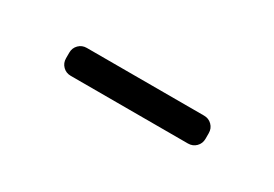

<svg xmlns="http://www.w3.org/2000/svg" viewBox="-13 -374 426 298"><g transform="rotate(30 200.0 -225.0)"><path d="M75 -230.5V-220.5C75 -214.8 76.9 -210.1 80.8 -206.2C84.6 -202.4 89.3 -200.5 95 -200.5H305C310.7 -200.5 315.4 -202.4 319.2 -206.2C323.1 -210.1 325 -214.8 325 -220.5V-230.5C325 -236.2 323.1 -240.9 319.2 -244.8C315.4 -248.6 310.7 -250.5 305 -250.5H95C89.3 -250.5 84.6 -248.6 80.8 -244.8C76.9 -240.9 75 -236.2 75 -230.5Z"/></g></svg>

Font: lerotica
Style: Regular
Weight: 400
Designer: defharo
Foundry: deFharo
Version: Version 1.001 2011